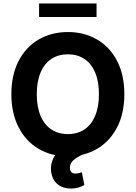

<svg xmlns="http://www.w3.org/2000/svg" viewBox="-20 -904 793 1122"><path d="M376.5 9.8Q281.9 9.8 206.9 -33.6Q132 -76.9 89.2 -159.4Q46.4 -241.9 46.4 -353.5Q46.4 -466.6 89.2 -548.7Q132 -630.7 206.9 -673.7Q281.9 -716.8 376.5 -716.8Q471.2 -716.8 546.2 -673.7Q621.1 -630.7 663.9 -548.7Q706.7 -466.6 706.7 -353.5Q706.7 -241.4 663.9 -159.1Q621.1 -76.9 546.2 -33.6Q471.2 9.8 376.5 9.8ZM376.5 -586.7Q321.5 -586.7 280.5 -559.8Q239.5 -532.9 217.2 -480.4Q194.9 -428 194.9 -353.5Q194.9 -279 217.2 -226.6Q239.5 -174.2 280.5 -147.3Q321.5 -120.4 376.5 -120.4Q432 -120.4 472.8 -147.3Q513.6 -174.2 535.9 -226.6Q558.2 -279 558.2 -353.5Q558.2 -428 535.9 -480.4Q513.6 -532.9 472.8 -559.8Q432 -586.7 376.5 -586.7ZM279.7 106.6Q274.8 78.5 281.4 49.8Q288 21.1 306.7 -2.5Q325.4 -26.2 355.1 -39.6L461.5 -0.4Q424.9 17.1 406.7 34.6Q388.5 52.1 388.5 76Q388.5 92.6 396.8 101.5Q405.1 110.4 421.8 110.4Q428.4 110.4 434.8 109Q441.3 107.6 446.9 106.2Q453.2 103.8 458.3 102.5L473 176.9Q458.7 185.7 438.8 191.8Q418.8 197.9 394.8 197.9Q348.7 197.9 318.3 174Q287.9 150.1 279.7 106.6ZM544.2 -804.5H208.4V-883.8H544.2Z"/></svg>

Font: Pretendard GOV Variable
Style: Regular
Weight: 400
Designer: Base glyphs from Inter by Rasmus Andersson; Hangul glyphs from Noto Sans CJK(Source Han Sans) by Jang Soo-young and Kang
Foundry: Kil Hyung-jin
Version: Version 1.307;Glyphs 3.2 (3192)